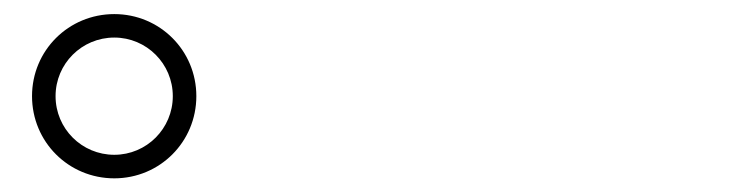

<svg xmlns="http://www.w3.org/2000/svg" viewBox="-20 -865 1040 274"><path d="M143.1 -610.5C208.1 -610.5 260.2 -662.6 260.2 -727.8C260.2 -792.9 208.1 -844.9 143.1 -844.9C77.8 -844.9 25.7 -792.9 25.7 -727.8C25.7 -662.6 77.8 -610.5 143.1 -610.5ZM143.1 -644.1C96.7 -644.1 59.3 -681.5 59.3 -727.8C59.3 -774 96.7 -811.4 143.1 -811.4C189.2 -811.4 226.6 -774 226.6 -727.8C226.6 -681.5 189.2 -644.1 143.1 -644.1Z"/></svg>

Font: Source Han Serif CN VF
Style: Regular
Weight: 250
Designer: Ryoko NISHIZUKA 西塚涼子 (kana & ideographs); Frank Grießhammer (Latin, Greek & Cyrillic); Wenlong ZHANG 张文龙 (bopomofo); San
Foundry: Adobe
Version: Version 2.002;hotconv 1.1.0;makeotfexe 2.6.0